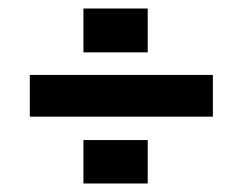

<svg xmlns="http://www.w3.org/2000/svg" viewBox="-20 -492 570 451"><path d="M50 -316H480V-218H50ZM327 -163V-61H176V-163ZM327 -472V-369H176V-472Z"/></svg>

Font: Syne
Style: Bold
Weight: 700
Designer: Lucas Descroix
Foundry: Bonjour Monde
Version: Version 2.200